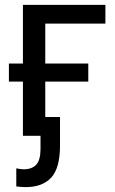

<svg xmlns="http://www.w3.org/2000/svg" viewBox="-20 -558 473 789"><path d="M46.9 133.8Q66.4 137.7 77.1 137.7Q111.3 137.7 128.9 118.7Q146.5 99.6 146.5 53.7V0H74.2V-222.7H16.6V-296.9H74.2V-538.1H413.1V-460.9H166V-296.9H342.8V-222.7H166V-77.1H226.6V40Q226.6 132.8 190.4 171.9Q154.3 210.9 85.9 210.9Q66.4 210.9 46.9 208Z"/></svg>

Font: Gothic A1 Medium
Style: Regular
Weight: 500
Designer: HanYang I&C Co.,Ltd.
Foundry: HanYang I&C Co.,Ltd.
Version: Version 2.50